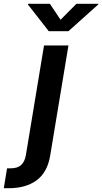

<svg xmlns="http://www.w3.org/2000/svg" viewBox="-120 -785 537 1009"><path d="M111.3 -545.9H239.7L144 31.2Q129.9 119.6 73.2 161.9Q16.6 204.1 -74.2 204.1H-100.1L-83 99.6H-64.5Q-27.3 99.6 -8.5 81.8Q10.3 64 16.1 29.8ZM142.1 -765.1 198.2 -681.2 281.7 -765.1H397L396 -761.2L239.7 -621.1H136.2L26.9 -761.2L27.8 -765.1Z"/></svg>

Font: Inter Semi Bold
Style: Italic
Weight: 600
Italic angle: -9.39999°
Designer: Rasmus Andersson
Foundry: rsms
Version: Version 4.000;git-3c8e0fc